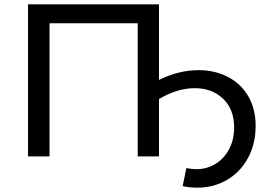

<svg xmlns="http://www.w3.org/2000/svg" viewBox="-20 -720 1236 884"><path d="M895 -397Q969 -397 1029 -366Q1089 -335 1123 -277Q1157 -219 1157 -140Q1157 -58 1122 7Q1087 72 1025.5 108Q964 144 889 144Q853 144 821 137L838 54Q865 59 883 59Q933 59 972.5 34.5Q1012 10 1035 -33.5Q1058 -77 1058 -133Q1058 -217 1007 -265.5Q956 -314 877 -314Q796 -314 712 -264V0H614V-613H208V0H109V-700H712V-352Q803 -397 895 -397Z"/></svg>

Font: Montserrat Alternates Medium
Style: Regular
Weight: 500
Designer: Julieta Ulanovsky
Foundry: Julieta Ulanovsky
Version: Version 7.200